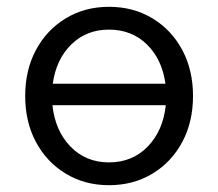

<svg xmlns="http://www.w3.org/2000/svg" viewBox="-20 -528 641 564"><path d="M300 16Q229 16 173 -18Q117 -52 85.5 -111Q54 -170 54 -246Q54 -322 85.5 -381Q117 -440 173 -474Q229 -508 300 -508Q372 -508 428 -474Q484 -440 515.5 -381Q547 -322 547 -246Q547 -170 515.5 -111Q484 -52 428 -18Q372 16 300 16ZM300 -441Q234 -441 189.5 -397.5Q145 -354 135 -282H466Q456 -354 411.5 -397.5Q367 -441 300 -441ZM300 -51Q369 -51 414 -97.5Q459 -144 467 -219H134Q142 -144 187 -97.5Q232 -51 300 -51Z"/></svg>

Font: Wix Madefor Text
Style: Regular
Weight: 400
Designer: Dalton Maag Ltd
Foundry: Dalton Maag Ltd
Version: Version 3.100